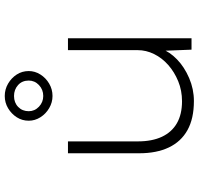

<svg xmlns="http://www.w3.org/2000/svg" viewBox="-34 -792 836 808"><g transform="rotate(-90 384.0 -388.0)"><path d="M363 10Q289 10 240.5 -17Q192 -44 167.5 -95.5Q143 -147 143 -220V-520H193V-226Q193 -166 212.5 -124.5Q232 -83 269.5 -61.5Q307 -40 362 -40Q407 -40 446 -56Q485 -72 514.5 -98Q544 -124 560.5 -157.5Q577 -191 577 -227V-520H627V0H579L574 -125L582 -126Q570 -92 538 -61Q506 -30 459.5 -10Q413 10 363 10ZM384 -585Q357 -585 333 -599Q309 -613 294.5 -636Q280 -659 280 -685Q280 -713 294.5 -735.5Q309 -758 332.5 -772Q356 -786 384 -786Q412 -786 436 -772Q460 -758 474.5 -735.5Q489 -713 489 -685Q489 -659 474.5 -636Q460 -613 436 -599Q412 -585 384 -585ZM384 -624Q411 -624 430 -642Q449 -660 449 -685Q449 -713 430 -730Q411 -747 384 -747Q356 -747 338 -729.5Q320 -712 320 -685Q320 -660 339 -642Q358 -624 384 -624Z"/></g></svg>

Font: Lexend Giga ExtraLight
Style: Regular
Weight: 250
Version: Version 1.007